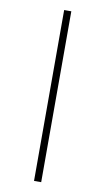

<svg xmlns="http://www.w3.org/2000/svg" viewBox="-93 -760 507 924"><g transform="rotate(10 160.5 -297.5)"><path d="M143 -715V120H178V-715Z"/></g></svg>

Font: Sprat Extended
Style: Bold
Weight: 700
Width: 9
Designer: Ethan Nakache
Foundry: Collletttivo
Version: Version 2.000;Glyphs 3.2 (3217)